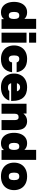

<svg xmlns="http://www.w3.org/2000/svg" viewBox="1591 -2351 772 3994"><g transform="rotate(90 1977.0 -354.0)"><path d="M378 0V-51Q328 12 237 12Q167 12 118 -23.5Q69 -59 44 -120.5Q19 -182 19 -260Q19 -338 44 -399.5Q69 -461 118 -496.5Q167 -532 237 -532Q324 -532 373 -475V-720H581V0ZM302 -151Q342 -151 358.5 -178Q375 -205 375 -260Q375 -315 358.5 -342Q342 -369 302 -369Q262 -369 245 -342Q228 -315 228 -260Q228 -205 245 -178Q262 -151 302 -151Z M659 -520H867V0H659ZM659 -720H867V-573H659Z M925 -260Q925 -338 957.5 -399.5Q990 -461 1053.5 -496.5Q1117 -532 1206 -532Q1330 -532 1399.5 -473Q1469 -414 1482 -314H1278Q1272 -341 1253.5 -355Q1235 -369 1206 -369Q1166 -369 1149.5 -342Q1133 -315 1133 -260Q1133 -205 1149.5 -178Q1166 -151 1206 -151Q1239 -151 1256 -167.5Q1273 -184 1278 -219H1482Q1469 -112 1401.5 -50Q1334 12 1206 12Q1117 12 1053.5 -23.5Q990 -59 957.5 -120.5Q925 -182 925 -260Z M1510 -260Q1510 -338 1542.5 -399.5Q1575 -461 1639.5 -496.5Q1704 -532 1795 -532Q1935 -532 2007 -455Q2079 -378 2079 -231V-200H1710Q1730 -134 1795 -134Q1828 -134 1846 -140Q1864 -146 1877 -161H2072Q2045 -81 1973.5 -34.5Q1902 12 1795 12Q1704 12 1639.5 -23.5Q1575 -59 1542.5 -120.5Q1510 -182 1510 -260ZM1880 -320Q1870 -353 1848.5 -369.5Q1827 -386 1795 -386Q1730 -386 1710 -320Z M2415 -355Q2346 -355 2346 -276V0H2138V-520H2342V-455Q2405 -532 2501 -532Q2584 -532 2635 -478.5Q2686 -425 2686 -301V0H2478V-274Q2478 -311 2465 -333Q2452 -355 2415 -355Z M3102 0V-51Q3052 12 2961 12Q2891 12 2842 -23.5Q2793 -59 2768 -120.5Q2743 -182 2743 -260Q2743 -338 2768 -399.5Q2793 -461 2842 -496.5Q2891 -532 2961 -532Q3048 -532 3097 -475V-720H3305V0ZM3026 -151Q3066 -151 3082.5 -178Q3099 -205 3099 -260Q3099 -315 3082.5 -342Q3066 -369 3026 -369Q2986 -369 2969 -342Q2952 -315 2952 -260Q2952 -205 2969 -178Q2986 -151 3026 -151Z M3363 -260Q3363 -338 3395.5 -399.5Q3428 -461 3492.5 -496.5Q3557 -532 3649 -532Q3741 -532 3805.5 -496.5Q3870 -461 3902.5 -399.5Q3935 -338 3935 -260Q3935 -182 3902.5 -120.5Q3870 -59 3805.5 -23.5Q3741 12 3649 12Q3557 12 3492.5 -23.5Q3428 -59 3395.5 -120.5Q3363 -182 3363 -260ZM3649 -151Q3692 -151 3709.5 -177.5Q3727 -204 3727 -260Q3727 -316 3709.5 -342.5Q3692 -369 3649 -369Q3606 -369 3588.5 -342.5Q3571 -316 3571 -260Q3571 -204 3588.5 -177.5Q3606 -151 3649 -151Z"/></g></svg>

Font: Aspekta 1000
Style: Regular
Weight: 1000
Designer: Ivo Dolenc
Version: Version 2.000